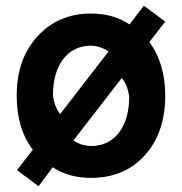

<svg xmlns="http://www.w3.org/2000/svg" viewBox="-20 -593 632 667"><path d="M554 -261Q554 -132 483 -53.5Q412 25 296 25Q219 25 163 -12L114 54L39 -2L94 -73Q38 -146 38 -261Q38 -388 110.5 -467Q183 -546 296 -546Q374 -546 430 -508Q433 -512 452 -537Q471 -562 480 -573L554 -518L499 -447Q554 -372 554 -261ZM164 -265Q167 -225 189 -197L357 -414Q324 -437 285 -434Q229 -429 197 -384Q165 -339 164 -265ZM429 -255Q424 -298 403 -322L235 -105Q265 -84 308 -86Q364 -91 396 -136Q428 -181 429 -255Z"/></svg>

Font: Repo
Style: DemiBold
Weight: 600
Designer: Stefan Peev
Foundry: Context Ltd
Version: Version 001.000